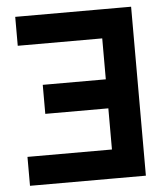

<svg xmlns="http://www.w3.org/2000/svg" viewBox="-51 -739 688 785"><g transform="rotate(-5 293.0 -346.5)"><path d="M516.1 0H387.2V-693.4H516.1ZM516.1 0H40.5V-118.7H516.1ZM516.1 -287.6H128.4V-406.7H516.1ZM516.1 -574.7H40.5V-693.4H516.1Z"/></g></svg>

Font: Cascadia Code
Style: Regular
Weight: 400
Monospace: yes
Designer: Aaron Bell
Foundry: Saja Typeworks
Version: Version 2106.017